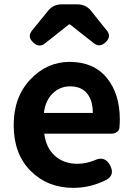

<svg xmlns="http://www.w3.org/2000/svg" viewBox="-20 -863 620 896"><path d="M502 -239.3H186.5Q195.3 -171.9 236.8 -135.3Q278.3 -98.6 341.8 -98.6Q378.9 -98.6 419.9 -114.3Q468.8 -138.7 494.1 -90.8Q516.6 -46.9 477.5 -24.4Q403.3 13.7 322.3 13.7Q202.1 13.7 123 -65.4Q43.9 -144.5 43.9 -279.3Q43.9 -410.2 121.6 -492.2Q199.2 -574.2 304.7 -574.2Q417 -574.2 478 -500Q539.1 -425.8 539.1 -305.7Q539.1 -287.1 537.1 -263.7Q535.2 -253.9 524.9 -246.6Q514.6 -239.3 502 -239.3ZM184.6 -335.9H413.1Q413.1 -394.5 386.2 -427.2Q359.4 -460 306.6 -460Q260.7 -460 226.6 -427.7Q192.4 -395.5 184.6 -335.9ZM404.3 -813.5Q441.4 -765.6 478.5 -720.7Q501 -693.4 473.6 -666.5Q446.3 -639.6 418 -661.1L306.6 -749H301.8L189.5 -660.2Q162.1 -638.7 134.8 -665Q106.4 -691.4 128.9 -719.7L205.1 -813.5Q229.5 -842.8 268.6 -842.8H339.8Q379.9 -842.8 404.3 -813.5Z"/></svg>

Font: GenSenMaruGothic TW TTF Bold
Style: Regular
Weight: 700
Version: Version 1.301